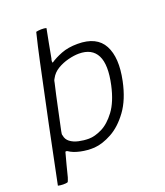

<svg xmlns="http://www.w3.org/2000/svg" viewBox="-133 -692 771 898"><g transform="rotate(-20 252.5 -243.5)"><path d="M453 -244Q435 -158 396 -104.5Q357 -51 310.5 -25.5Q264 0 223 3Q189 5 154 -2.5Q119 -10 98 -25Q94 -26 92 -26.5Q90 -27 88 -24Q80 5 72.5 34Q65 63 58 91Q56 97 54 102.5Q52 108 50 112Q45 114 39 114.5Q33 115 26 115Q19 115 12.5 114Q6 113 1 112Q30 -32 60 -175.5Q90 -319 121 -464Q128 -498 136 -532Q144 -566 152 -599Q157 -600 163.5 -601Q170 -602 177 -602Q184 -602 190.5 -601.5Q197 -601 203 -599Q196 -565 189.5 -529.5Q183 -494 176 -457Q174 -452 173.5 -446Q173 -440 175 -437Q198 -453 232.5 -466.5Q267 -480 314 -480Q409 -480 442.5 -417Q476 -354 453 -244ZM396 -244Q417 -340 393 -387.5Q369 -435 304 -435Q280 -435 250.5 -427.5Q221 -420 196 -405Q171 -390 158 -365Q152 -356 151 -344Q138 -289 126.5 -233.5Q115 -178 103 -123Q102 -116 101 -111Q100 -106 102 -102Q105 -81 121.5 -68.5Q138 -56 162.5 -50.5Q187 -45 213 -45Q242 -45 278 -62.5Q314 -80 346.5 -123.5Q379 -167 396 -244Z"/></g></svg>

Font: Glory Light
Style: Italic
Weight: 300
Italic angle: -12°
Version: Version 1.011